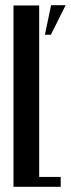

<svg xmlns="http://www.w3.org/2000/svg" viewBox="-20 -720 273 740"><path d="M153 -586 177 -700H233L176 -586ZM131 -699V-38H214V0H32V-699Z"/></svg>

Font: Moniqa ExtBd Cond Paragraph
Style: Regular
Weight: 800
Width: 3
Designer: Rajesh Rajput
Foundry: Rajesh Rajput
Version: Version 1.000